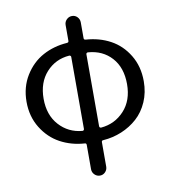

<svg xmlns="http://www.w3.org/2000/svg" viewBox="-95 -775 949 1060"><g transform="rotate(-10 379.5 -245.5)"><path d="M431.6 -480.5Q427.7 -480.5 424.8 -478Q421.9 -475.6 421.9 -471.7V-68.4Q421.9 -63.5 424.8 -61Q427.7 -58.6 431.6 -58.6Q509.8 -65.4 562 -122.1Q614.3 -178.7 614.3 -270.5Q614.3 -363.3 564 -418.9Q513.7 -474.6 431.6 -480.5ZM327.1 -58.6Q331.1 -58.6 334 -61Q336.9 -63.5 336.9 -68.4V-471.7Q336.9 -475.6 334 -478Q331.1 -480.5 327.1 -480.5Q249 -474.6 197.8 -418Q146.5 -361.3 146.5 -270Q146.5 -178.7 197.8 -122.1Q249 -65.4 327.1 -58.6ZM421.9 -650.4V-561.5Q421.9 -552.7 431.6 -551.8Q507.8 -546.9 569.3 -513.7Q630.9 -480.5 669.4 -417Q708 -353.5 708 -270.5Q708 -207 685.1 -154.8Q662.1 -102.5 623.5 -67.9Q585 -33.2 535.6 -12.7Q486.3 7.8 431.6 11.7Q421.9 11.7 421.9 21.5V158.2Q421.9 175.8 409.7 188.5Q397.5 201.2 379.9 201.2Q362.3 201.2 349.6 188.5Q336.9 175.8 336.9 158.2V21.5Q336.9 11.7 327.1 11.7Q252.9 6.8 191.4 -26.4Q129.9 -59.6 90.3 -123.5Q50.8 -187.5 50.8 -270Q50.8 -352.5 90.3 -416.5Q129.9 -480.5 191.4 -513.7Q252.9 -546.9 327.1 -551.8Q336.9 -552.7 336.9 -561.5V-650.4Q336.9 -668 349.6 -680.7Q362.3 -693.4 379.9 -693.4Q397.5 -693.4 409.7 -680.7Q421.9 -668 421.9 -650.4Z"/></g></svg>

Font: Gen Jyuu GothicX Regular
Style: Regular
Weight: 400
Designer: [Source Han Sans]
Ryoko NISHIZUKA  (kana & ideographs); Paul D. Hunt (Latin, Greek & Cyrillic); Wenlong ZHANG  (bopomofo
Version: Version 1.002.20150607